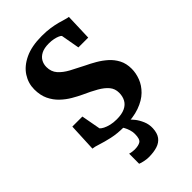

<svg xmlns="http://www.w3.org/2000/svg" viewBox="-295 -847 1196 1196"><g transform="rotate(-45 303.0 -249.0)"><path d="M291.5 11Q231 11 184.2 0.5Q137.5 -10 105.2 -20.8Q73 -31.5 55.5 -33L64 -218.5H152.5L176 -91Q183.5 -82.5 199.5 -74.2Q215.5 -66 239 -60.2Q262.5 -54.5 292 -54.5Q336.5 -54.5 364.8 -67.8Q393 -81 406.2 -105.2Q419.5 -129.5 419.5 -161.5Q419.5 -197 398.5 -222.2Q377.5 -247.5 339.5 -269.2Q301.5 -291 250 -314Q221 -327.5 188 -346.8Q155 -366 125.8 -393.8Q96.5 -421.5 78.2 -459.8Q60 -498 60 -550Q60 -603.5 89.8 -649.8Q119.5 -696 179.2 -724.2Q239 -752.5 328 -752.5Q370.5 -752.5 403.2 -747.5Q436 -742.5 460.8 -735.8Q485.5 -729 503.2 -723.5Q521 -718 532 -717L526 -540.5H439.5L417.5 -663.5Q413.5 -669 400.5 -674.8Q387.5 -680.5 368.8 -684.5Q350 -688.5 326.5 -688.5Q286 -688.5 261 -675.8Q236 -663 224 -642Q212 -621 212 -595Q212 -554 236.2 -526.2Q260.5 -498.5 301.2 -476.5Q342 -454.5 389.5 -431Q420.5 -416.5 453.8 -397.2Q487 -378 515.8 -352.5Q544.5 -327 562.5 -292.5Q580.5 -258 580.5 -212Q580.5 -173.5 565.5 -134Q550.5 -94.5 517.2 -61.8Q484 -29 428.5 -9Q373 11 291.5 11ZM266 253.5Q248.5 253.5 228 249.2Q207.5 245 194.5 239.5L195 151Q205.5 154.5 218.2 156Q231 157.5 237 157.5Q271.5 157.5 289.5 146Q307.5 134.5 307.5 89Q307.5 70.5 301.5 51.8Q295.5 33 287.8 19Q280 5 274.5 0H322.5H342.5Q353.5 7.5 370.2 28.5Q387 49.5 400 79.8Q413 110 411.5 143.5Q409.5 185 391.8 209Q374 233 342.2 243.2Q310.5 253.5 266 253.5Z"/></g></svg>

Font: Merriweather 20pt ExtraBold
Style: Regular
Weight: 800
Version: Version 2.100